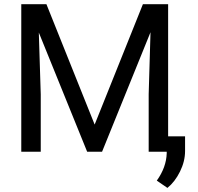

<svg xmlns="http://www.w3.org/2000/svg" viewBox="-20 -731 954 925"><path d="M82.5 0ZM203.6 -710.9 436 -130.9 668.5 -710.9H790V0H696.3V-276.9L705.1 -575.7L471.7 0H399.9L167 -574.2L176.3 -276.9V0H82.5V-710.9ZM786.6 174.3 735.4 139.2Q781.2 75.2 783.2 7.3V-74.2H871.6V-3.4Q871.6 45.9 847.4 95.2Q823.2 144.5 786.6 174.3Z"/></svg>

Font: Roboto
Style: Regular
Weight: 400
Designer: Google
Version: Version 2.134; 2016; ttfautohint (v1.6)